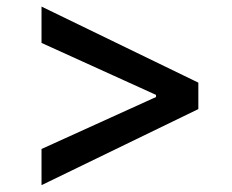

<svg xmlns="http://www.w3.org/2000/svg" viewBox="-20 -575 697 578"><path d="M577.1 -246.6 105 -17.6V-126.5L453.6 -284.7L449.7 -278.8V-293.9L453.6 -287.6L105 -445.8V-555.2L577.1 -326.2Z"/></svg>

Font: Inter 20pt Medium
Style: Regular
Weight: 500
Version: Version 4.001;git-66647c0bb